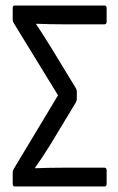

<svg xmlns="http://www.w3.org/2000/svg" viewBox="-20 -675 428 695"><path d="M34 0Q26 0 26 -9V-52Q26 -57 30 -64L190 -330L30 -591Q26 -597 26 -603V-646Q26 -655 33 -655H358Q366 -655 366 -646V-597Q366 -587 358 -587H208Q186 -587 160 -587.5Q134 -588 111 -589V-587Q126 -565 140 -542.5Q154 -520 168 -498L255 -355Q258 -349 258 -344V-316Q258 -311 255 -305L162 -151Q149 -130 135.5 -109.5Q122 -89 107 -68V-66Q131 -67 157.5 -67.5Q184 -68 208 -68H358Q366 -68 366 -58V-9Q366 0 358 0Z"/></svg>

Font: Sofia Sans Cond
Style: Regular
Weight: 400
Width: 3
Designer: Botio Nikoltchev, Ani Petrova
Foundry: lettersoup
Version: Version 4.100; ttfautohint (v1.8.3)